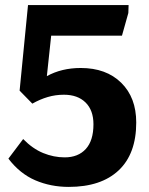

<svg xmlns="http://www.w3.org/2000/svg" viewBox="-20 -720 584 754"><path d="M250 14Q179 14 118.5 -12Q58 -38 13 -97L71 -174Q108 -136 149.5 -119Q191 -102 234 -102Q287 -102 317 -135Q347 -168 347 -232Q347 -287 316 -317.5Q285 -348 231 -348Q198 -348 167.5 -339Q137 -330 107 -313L57 -364L90 -700H485L484 -669L459 -580H181L164 -421Q222 -453 297 -453Q397 -453 456 -395Q515 -337 515 -239Q515 -116 446 -51Q377 14 250 14Z"/></svg>

Font: Literata 12pt
Style: Bold
Weight: 700
Designer: Latin by Veronika Burian and Jose Scaglione. Greek by Irene Vlachou. Cyrillic by Vera Evstafieva.
Foundry: TypeTogether
Version: Version 3.002